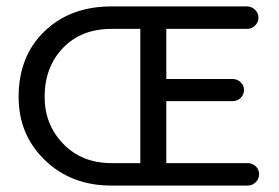

<svg xmlns="http://www.w3.org/2000/svg" viewBox="-20 -566 869 598"><path d="M749 -476H498V-320H704Q719 -320 729.5 -310Q740 -300 740 -286Q740 -271 729.5 -261Q719 -251 704 -251H498V-58H751Q766 -58 776.5 -48Q787 -38 787 -24Q787 -9 776.5 1.5Q766 12 751 12H327Q202 12 120 -67Q38 -146 38 -264Q38 -391 118.5 -468.5Q199 -546 327 -546H749Q764 -546 774.5 -535.5Q785 -525 785 -511Q785 -497 774.5 -486.5Q764 -476 749 -476ZM119 -264Q119 -178 177 -118Q235 -58 327 -58H417V-476H327Q233 -476 176 -416.5Q119 -357 119 -264Z"/></svg>

Font: Hoogli Semibold
Style: Regular
Weight: 600
Designer: Anand Singh Naorem
Foundry: Brand New Type
Version: Version 1.00 b007